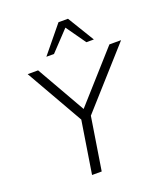

<svg xmlns="http://www.w3.org/2000/svg" viewBox="-166 -1047 997 1159"><g transform="rotate(-20 333.0 -468.0)"><path d="M223 0 281 -366 287 -318 66 -705H133L319 -379H300L591 -705H666L320 -318L343 -366L285 0ZM208 -765 348 -936H409L513 -765H465L376 -891L257 -765Z"/></g></svg>

Font: Nunito Sans 12pt ExtraLight 12pt Light
Style: Italic
Weight: 300
Italic angle: -9°
Version: Version 3.101;gftools[0.9.27]